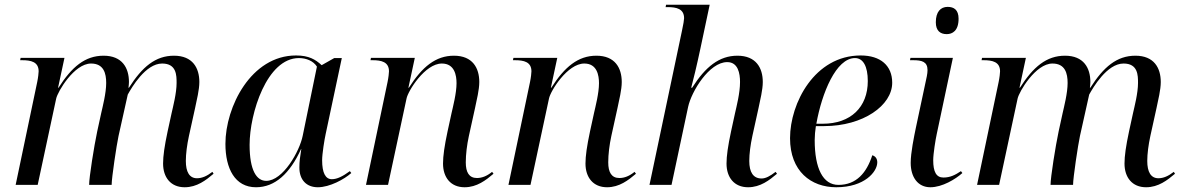

<svg xmlns="http://www.w3.org/2000/svg" viewBox="-20 -780 4994 810"><path d="M759 10C811 10 849 -20 881 -47L876 -55C853 -37 832 -28 811 -28C779 -28 764 -55 764 -101C764 -131 769 -169 777 -206L803 -324C810 -358 821 -401 821 -434C821 -493 793 -545 714 -545C636 -545 580 -498 524 -410H522C523 -418 524 -426 524 -434C524 -493 496 -545 417 -545C339 -545 283 -498 227 -410H225L252 -536H67L65 -526H73C111 -526 143 -519 143 -479C143 -473 141 -453 137 -434L46 0H139L217 -364C223 -393 293 -512 364 -512C418 -512 428 -470 428 -430C428 -387 413 -330 407 -303L390 -225C377 -164 356 -32 356 0H451C451 -30 472 -169 480 -206L519 -381C535 -410 594 -512 664 -512C725 -512 725 -462 725 -430C725 -387 710 -330 704 -303L687 -225C674 -164 668 -122 668 -90C668 -32 700 10 759 10Z M1060 10C1140 10 1203 -48 1250 -151H1251C1246 -118 1243 -100 1243 -73C1243 -21 1273 10 1321 10C1371 10 1433 -24 1462 -50L1456 -58C1426 -36 1402 -24 1380 -24C1353 -24 1339 -51 1339 -104C1339 -131 1349 -193 1354 -215L1422 -535H1390L1337 -505C1311 -529 1283 -546 1229 -546C1039 -546 931 -329 931 -173C931 -69 971 10 1060 10ZM1103 -17C1063 -17 1033 -60 1033 -169C1033 -302 1106 -535 1241 -535C1272 -535 1302 -523 1317 -499L1257 -207C1244 -142 1174 -17 1103 -17Z M1940 10C1992 10 2030 -20 2062 -47L2056 -55C2034 -37 2013 -29 1992 -29C1959 -29 1945 -53 1945 -95C1945 -129 1950 -169 1958 -206L1984 -324C1991 -358 2002 -401 2002 -434C2002 -493 1974 -545 1895 -545C1818 -545 1761 -498 1705 -410H1703L1730 -536H1545L1543 -526H1551C1589 -526 1621 -519 1621 -479C1621 -473 1619 -453 1615 -434L1524 0H1617L1695 -364C1701 -396 1773 -512 1844 -512C1898 -512 1906 -462 1906 -429C1906 -387 1891 -330 1885 -303L1868 -225C1855 -164 1849 -122 1849 -90C1849 -32 1881 10 1940 10Z M2541 10C2593 10 2631 -20 2663 -47L2657 -55C2635 -37 2614 -29 2593 -29C2560 -29 2546 -53 2546 -95C2546 -129 2551 -169 2559 -206L2585 -324C2592 -358 2603 -401 2603 -434C2603 -493 2575 -545 2496 -545C2419 -545 2362 -498 2306 -410H2304L2331 -536H2146L2144 -526H2152C2190 -526 2222 -519 2222 -479C2222 -473 2220 -453 2216 -434L2125 0H2218L2296 -364C2302 -396 2374 -512 2445 -512C2499 -512 2507 -462 2507 -429C2507 -387 2492 -330 2486 -303L2469 -225C2456 -164 2450 -122 2450 -90C2450 -32 2482 10 2541 10Z M3136 10C3188 10 3226 -20 3258 -47L3252 -55C3229 -37 3210 -27 3193 -27C3158 -27 3141 -53 3141 -101C3141 -131 3146 -169 3154 -206L3180 -324C3187 -358 3198 -401 3198 -434C3198 -493 3170 -545 3091 -545C3014 -545 2956 -498 2900 -410H2896C2903 -435 2920 -505 2935 -576L2974 -760H2790L2788 -750H2796C2834 -750 2866 -743 2866 -703C2866 -697 2863 -677 2857 -650L2720 0H2813L2883 -329C2897 -394 2972 -518 3048 -518C3094 -518 3102 -470 3102 -434C3102 -387 3087 -330 3081 -303L3064 -225C3051 -164 3045 -122 3045 -90C3045 -32 3077 10 3136 10Z M3508 10C3628 10 3681 -56 3681 -95C3681 -111 3673 -121 3660 -125C3636 -51 3593 0 3517 0C3452 0 3417 -69 3417 -189C3417 -207 3419 -230 3422 -248H3457C3621 -248 3744 -335 3744 -431C3744 -503 3695 -546 3611 -546C3417 -546 3313 -345 3313 -197C3313 -58 3401 10 3508 10ZM3451 -258H3424C3447 -387 3507 -535 3587 -535C3621 -535 3641 -501 3641 -438C3641 -328 3569 -258 3451 -258Z M3974 -636C3998 -636 4024 -650 4024 -701C4024 -739 4004 -751 3978 -751C3948 -751 3928 -730 3928 -686C3928 -650 3947 -636 3974 -636ZM3905 10C3955 10 4011 -24 4040 -50L4034 -58C4010 -42 3989 -31 3960 -31C3930 -31 3917 -55 3917 -104C3917 -131 3927 -193 3932 -215L4000 -536H3821L3819 -526H3832C3869 -526 3893 -520 3893 -484C3893 -477 3892 -468 3890 -458L3844 -242C3836 -203 3822 -136 3822 -93C3822 -33 3852 10 3905 10Z M4815 10C4867 10 4905 -20 4937 -47L4932 -55C4909 -37 4888 -28 4867 -28C4835 -28 4820 -55 4820 -101C4820 -131 4825 -169 4833 -206L4859 -324C4866 -358 4877 -401 4877 -434C4877 -493 4849 -545 4770 -545C4692 -545 4636 -498 4580 -410H4578C4579 -418 4580 -426 4580 -434C4580 -493 4552 -545 4473 -545C4395 -545 4339 -498 4283 -410H4281L4308 -536H4123L4121 -526H4129C4167 -526 4199 -519 4199 -479C4199 -473 4197 -453 4193 -434L4102 0H4195L4273 -364C4279 -393 4349 -512 4420 -512C4474 -512 4484 -470 4484 -430C4484 -387 4469 -330 4463 -303L4446 -225C4433 -164 4412 -32 4412 0H4507C4507 -30 4528 -169 4536 -206L4575 -381C4591 -410 4650 -512 4720 -512C4781 -512 4781 -462 4781 -430C4781 -387 4766 -330 4760 -303L4743 -225C4730 -164 4724 -122 4724 -90C4724 -32 4756 10 4815 10Z"/></svg>

Font: Noto Serif Display
Style: Italic
Weight: 400
Italic angle: -12°
Designer: Monotype Design Team
Foundry: Monotype Imaging Inc.
Version: Version 2.009